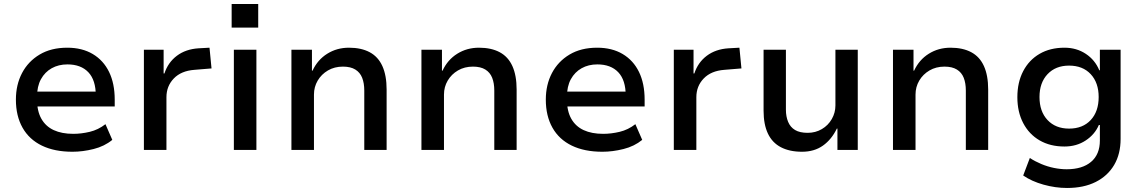

<svg xmlns="http://www.w3.org/2000/svg" viewBox="-20 -745 5675 954"><path d="M340 9Q251 9 188 -21.5Q125 -52 92 -110.5Q59 -169 59 -250Q59 -324 89.5 -382Q120 -440 177 -474Q234 -508 314 -508Q388 -508 441 -476.5Q494 -445 522 -387.5Q550 -330 550 -250V-216H144V-290H473L456 -270Q456 -347 419 -386Q382 -425 315 -425Q271 -425 237 -406Q203 -387 183.5 -351.5Q164 -316 164 -264V-251Q164 -193 185.5 -155Q207 -117 247 -98.5Q287 -80 344 -80Q384 -80 426 -90Q468 -100 504 -128L538 -50Q499 -18 445 -4.5Q391 9 340 9Z M695 0V-498H793V-380H797Q815 -435 859 -468Q903 -501 967 -505L1021 -508L1031 -405L946 -398Q880 -393 843.5 -355Q807 -317 807 -262V0Z M1131 -608V-725H1263V-608ZM1142 0V-498H1254V0Z M1428 0V-498H1530V-394H1533Q1558 -448 1606 -478Q1654 -508 1714 -508Q1775 -508 1817 -485.5Q1859 -463 1880 -416.5Q1901 -370 1901 -300V0H1790V-295Q1790 -332 1779.5 -358.5Q1769 -385 1745.5 -399.5Q1722 -414 1684 -414Q1642 -414 1609.5 -395Q1577 -376 1558.5 -344.5Q1540 -313 1540 -275V0Z M2074 0V-498H2176V-394H2179Q2204 -448 2252 -478Q2300 -508 2360 -508Q2421 -508 2463 -485.5Q2505 -463 2526 -416.5Q2547 -370 2547 -300V0H2436V-295Q2436 -332 2425.5 -358.5Q2415 -385 2391.5 -399.5Q2368 -414 2330 -414Q2288 -414 2255.5 -395Q2223 -376 2204.5 -344.5Q2186 -313 2186 -275V0Z M2973 9Q2884 9 2821 -21.5Q2758 -52 2725 -110.5Q2692 -169 2692 -250Q2692 -324 2722.5 -382Q2753 -440 2810 -474Q2867 -508 2947 -508Q3021 -508 3074 -476.5Q3127 -445 3155 -387.5Q3183 -330 3183 -250V-216H2777V-290H3106L3089 -270Q3089 -347 3052 -386Q3015 -425 2948 -425Q2904 -425 2870 -406Q2836 -387 2816.5 -351.5Q2797 -316 2797 -264V-251Q2797 -193 2818.5 -155Q2840 -117 2880 -98.5Q2920 -80 2977 -80Q3017 -80 3059 -90Q3101 -100 3137 -128L3171 -50Q3132 -18 3078 -4.5Q3024 9 2973 9Z M3328 0V-498H3426V-380H3430Q3448 -435 3492 -468Q3536 -501 3600 -505L3654 -508L3664 -405L3579 -398Q3513 -393 3476.5 -355Q3440 -317 3440 -262V0Z M3965 9Q3903 9 3860 -13.5Q3817 -36 3795.5 -81.5Q3774 -127 3774 -195V-498H3885V-200Q3885 -166 3896 -139.5Q3907 -113 3930.5 -99Q3954 -85 3993 -85Q4032 -85 4063.5 -103.5Q4095 -122 4113 -153.5Q4131 -185 4131 -221V-498H4242V0H4141V-106H4138Q4112 -52 4069 -21.5Q4026 9 3965 9Z M4417 0V-498H4519V-394H4522Q4547 -448 4595 -478Q4643 -508 4703 -508Q4764 -508 4806 -485.5Q4848 -463 4869 -416.5Q4890 -370 4890 -300V0H4779V-295Q4779 -332 4768.5 -358.5Q4758 -385 4734.5 -399.5Q4711 -414 4673 -414Q4631 -414 4598.5 -395Q4566 -376 4547.5 -344.5Q4529 -313 4529 -275V0Z M5282 189Q5224 189 5165 172.5Q5106 156 5064 127L5097 40Q5123 57 5154 70Q5185 83 5217.5 89.5Q5250 96 5280 96Q5358 96 5401.5 59Q5445 22 5445 -47V-124H5440Q5420 -77 5374.5 -47Q5329 -17 5269 -17Q5198 -17 5145.5 -47.5Q5093 -78 5064 -133.5Q5035 -189 5035 -262Q5035 -336 5064 -391.5Q5093 -447 5145.5 -477.5Q5198 -508 5269 -508Q5329 -508 5375 -477.5Q5421 -447 5442 -396H5445V-498H5548V-55Q5548 20 5516 74.5Q5484 129 5424.5 159Q5365 189 5282 189ZM5292 -106Q5360 -106 5399.5 -148.5Q5439 -191 5439 -263Q5439 -334 5399.5 -376.5Q5360 -419 5292 -419Q5225 -419 5185 -376.5Q5145 -334 5145 -263Q5145 -191 5185 -148.5Q5225 -106 5292 -106Z"/></svg>

Font: Nunito Sans 7pt SemiBold
Style: Regular
Weight: 600
Designer: Vernon Adams
Foundry: Vernon Adams
Version: Version 3.101;gftools[0.9.27]